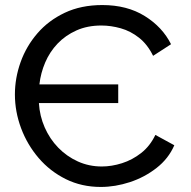

<svg xmlns="http://www.w3.org/2000/svg" viewBox="-20 -734 755 760"><path d="M39 -360Q39 -425 61.5 -488Q84 -551 128 -602Q172 -653 236.5 -683.5Q301 -714 385 -714Q483 -714 553 -670.5Q623 -627 657 -559L586 -513Q564 -558 530.5 -584.5Q497 -611 458 -622Q419 -633 381 -633Q326 -633 282.5 -613.5Q239 -594 208 -561.5Q177 -529 159 -487Q141 -445 136 -400H448V-326H134Q137 -275 157 -229.5Q177 -184 210.5 -149.5Q244 -115 288 -95Q332 -75 383 -75Q422 -75 463 -88Q504 -101 539 -128.5Q574 -156 595 -200L670 -159Q647 -106 599.5 -69Q552 -32 494 -13Q436 6 379 6Q303 6 240.5 -25Q178 -56 133 -108.5Q88 -161 63.5 -226.5Q39 -292 39 -360Z"/></svg>

Font: YasnoRaleway Medium
Style: Regular
Weight: 500
Designer: Matt McInerney, Pablo Impallari, Rodrigo Fuenzalida
Foundry: Matt McInerney, Pablo Impallari, Rodrigo Fuenzalida
Version: Version 4.026